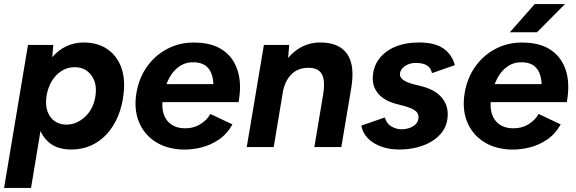

<svg xmlns="http://www.w3.org/2000/svg" viewBox="-33 -720 2820 940"><path d="M-13 200 104 -500H228L220 -408L119 200ZM376 -512Q444 -512 491 -480.5Q538 -449 559.5 -393Q581 -337 572 -261Q566 -203 545.5 -153Q525 -103 492 -66Q459 -29 414.5 -8.5Q370 12 317 12Q250 12 210 -20Q170 -52 155 -108Q140 -164 148 -237Q154 -304 173.5 -355Q193 -406 223.5 -441Q254 -476 293 -494Q332 -512 376 -512ZM333 -391Q302 -391 277.5 -378Q253 -365 234.5 -342.5Q216 -320 205.5 -291.5Q195 -263 193 -233Q189 -178 216.5 -144Q244 -110 292 -110Q322 -110 347.5 -123Q373 -136 392.5 -157.5Q412 -179 423 -207Q434 -235 436 -266Q440 -320 411 -355.5Q382 -391 333 -391Z M856 12Q778 8 724 -28.5Q670 -65 646 -126Q622 -187 635 -265Q648 -342 690.5 -399Q733 -456 796.5 -486Q860 -516 936 -511Q1011 -508 1061 -472.5Q1111 -437 1131 -373Q1151 -309 1135 -220H1005Q1015 -277 1011 -320Q1007 -363 985 -388Q963 -413 919 -415Q879 -417 847.5 -396.5Q816 -376 795.5 -338Q775 -300 765 -247Q757 -197 768 -163Q779 -129 805 -111Q831 -93 867 -92Q910 -90 944.5 -110Q979 -130 997 -162L1105 -111Q1080 -65 1039 -37Q998 -9 950.5 2.5Q903 14 856 12ZM717 -220 721 -308H1076L1072 -220Z M1175 0 1259 -500H1383L1375 -408L1307 0ZM1506 0 1549 -257 1686 -285 1638 0ZM1549 -257Q1557 -307 1550.5 -335.5Q1544 -364 1525.5 -376Q1507 -388 1479 -388Q1427 -389 1394 -356.5Q1361 -324 1350 -262L1306 -263Q1319 -343 1351.5 -398.5Q1384 -454 1431 -483Q1478 -512 1535 -512Q1627 -512 1666.5 -456Q1706 -400 1686 -285Z M1924 12Q1871 12 1830.5 -3.5Q1790 -19 1766 -45Q1742 -71 1736 -105L1851 -145Q1860 -114 1884 -100.5Q1908 -87 1933 -87Q1954 -87 1973 -94Q1992 -101 2004 -114Q2016 -127 2016 -147Q2016 -166 2000 -178Q1984 -190 1950 -200L1908 -211Q1851 -226 1821.5 -258.5Q1792 -291 1792 -335Q1792 -389 1821 -429Q1850 -469 1900.5 -490.5Q1951 -512 2018 -512Q2098 -512 2139.5 -481.5Q2181 -451 2194 -401L2082 -362Q2076 -389 2056 -400.5Q2036 -412 2002 -412Q1971 -412 1948 -395.5Q1925 -379 1925 -355Q1925 -341 1941 -329Q1957 -317 1990 -308L2030 -298Q2094 -282 2126.5 -246Q2159 -210 2159 -161Q2159 -105 2126 -66.5Q2093 -28 2039.5 -8Q1986 12 1924 12Z M2463 12Q2385 8 2331 -28.5Q2277 -65 2253 -126Q2229 -187 2242 -265Q2255 -342 2297.5 -399Q2340 -456 2403.5 -486Q2467 -516 2543 -511Q2618 -508 2668 -472.5Q2718 -437 2738 -373Q2758 -309 2742 -220H2612Q2622 -277 2618 -320Q2614 -363 2592 -388Q2570 -413 2526 -415Q2486 -417 2454.5 -396.5Q2423 -376 2402.5 -338Q2382 -300 2372 -247Q2364 -197 2375 -163Q2386 -129 2412 -111Q2438 -93 2474 -92Q2517 -90 2551.5 -110Q2586 -130 2604 -162L2712 -111Q2687 -65 2646 -37Q2605 -9 2557.5 2.5Q2510 14 2463 12ZM2324 -220 2328 -308H2683L2679 -220ZM2463 -562 2585 -700H2733L2596 -562Z"/></svg>

Font: Figtree Light
Style: Bold Italic
Weight: 700
Italic angle: -9.5°
Version: Version 2.000